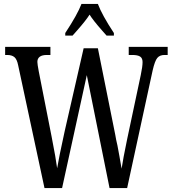

<svg xmlns="http://www.w3.org/2000/svg" viewBox="-20 -951 872 971"><path d="M72 -620Q66 -651 53 -662Q40 -673 16 -673H6V-714H235V-673H217Q193 -673 181 -664Q169 -655 169 -638Q169 -627 176 -590L241 -260Q263 -148 269 -100Q277 -150 307 -287L403 -707H475L563 -269Q565 -258 567.5 -244Q570 -230 574 -215Q577 -197 584 -161Q591 -125 595 -98Q602 -146 623 -247L692 -572Q701 -615 701 -637Q701 -657 688.5 -665Q676 -673 649 -673H631V-714H828V-673H812Q788 -673 775.5 -658Q763 -643 752 -595L623 0H534L419 -571L294 0H205ZM310 -784Q372 -878 392 -931H475Q496 -875 556 -784V-771H519Q518 -772 496 -797Q451 -848 433 -877Q415 -848 370 -797Q348 -772 347 -771H310Z"/></svg>

Font: Noto Serif Cond
Style: Regular
Weight: 400
Width: 3
Designer: Monotype Design Team
Foundry: Monotype Imaging Inc.
Version: Version 1.001